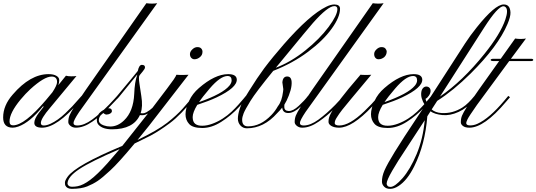

<svg xmlns="http://www.w3.org/2000/svg" viewBox="-69 -799 3361 1203"><path d="M-9.3 -38.1Q-9.3 -13.7 12.7 -13.7Q84 -13.7 218.3 -171.4L259.3 -220.7Q288.6 -265.1 288.6 -285.2Q288.6 -319.3 254.4 -319.3Q208 -319.3 121.1 -240.2Q91.3 -212.9 59.6 -174.8Q-9.3 -91.3 -9.3 -38.1ZM194.8 1Q146 1 146 -29.3Q146 -54.2 174.3 -91.8L205.1 -130.9L200.2 -132.8Q118.2 -31.7 45.4 -5.9Q25.4 1 10.7 1Q-49.3 1 -49.3 -63Q-49.3 -138.2 10.7 -206.5Q120.6 -334.5 235.4 -334.5Q267.1 -334.5 284.7 -323.7Q302.2 -313.5 302.2 -296.9Q302.2 -280.3 296.4 -265.6L344.2 -324.7Q357.4 -320.8 377.4 -320.8Q397.5 -320.8 410.2 -322.8L245.6 -124.5Q187 -56.2 187 -28.3Q187 -12.7 205.6 -12.7Q223.6 -12.7 248 -23.9Q293.5 -44.9 339.8 -88.9Q386.2 -132.8 418.9 -171.9L442.4 -198.2L452.6 -189.9L427.7 -161.6Q287.1 1 194.8 1Z M415 -12.7Q457.5 -12.7 508.3 -49.8Q559.1 -86.9 612.8 -141.6L646.5 -177.7Q660.2 -193.4 665 -198.2L674.8 -189.9Q669.4 -184.6 654.8 -168.5Q640.1 -152.3 602.5 -113.8Q564.5 -75.2 509.8 -37.1Q455.1 1 406.2 1Q386.2 1 372.6 -10.3Q358.9 -21.5 358.9 -34.2Q358.9 -56.6 366.2 -75.2Q373.5 -93.3 396 -128.9L470.7 -239.3L848.1 -778.8Q883.3 -773.9 916 -778.8Q450.2 -131.3 427.2 -97.7Q391.6 -44.4 391.6 -28.3Q391.6 -12.7 415 -12.7Z M819.8 -392.6Q840.3 -392.6 839.4 -376Q839.4 -368.2 824.7 -350.6Q810.1 -334 806.2 -328.1Q802.2 -322.3 801.8 -315.4V-309.6Q801.3 -296.4 804.2 -278.3L816.4 -197.3Q827.1 -130.9 812 -89.8Q817.9 -88.9 826.7 -88.9Q835.4 -88.9 848.6 -95.7Q888.2 -117.2 944.8 -183.6L956.1 -198.2L966.8 -189.9Q960.9 -184.1 951.7 -173.8L931.2 -150.4Q863.3 -77.1 823.7 -77.1H815.4Q811.5 -77.1 807.6 -78.1Q766.6 11.2 633.3 11.2Q575.2 11.2 548.8 -16.6Q537.6 -28.8 537.6 -47.9Q537.6 -80.6 564.9 -100.6Q592.3 -120.6 612.8 -120.6Q632.3 -120.6 632.3 -102.1Q630.9 -89.4 610.8 -83Q604 -81.1 598.1 -81.1Q592.3 -81.1 586.4 -85Q580.6 -88.9 577.6 -91.3Q574.7 -88.4 569.8 -84.5Q550.3 -67.9 550.3 -45.9Q550.3 -23.9 581.5 -13.2Q601.1 -6.3 621.6 -6.3Q668.5 -6.3 708 -44.4Q767.1 -100.6 772 -210.9Q774.9 -285.2 790 -327.1Q790.5 -328.6 790.5 -331.5L675.3 -189.9Q665.5 -178.2 656.2 -171.4Q650.4 -170.9 648.4 -174.3Q647.5 -176.8 652.8 -183.6Q778.8 -334 794.4 -354.5Q802.2 -392.6 819.8 -392.6Z M354 351.6Q354 357.4 360.8 364.3Q367.7 371.1 383.8 371.1Q400.4 371.1 417.5 367.7Q452.6 360.8 496.1 328.1Q539.6 295.9 604.5 223.6L680.7 135.3Q501.5 211.9 427.7 260.7Q354 309.6 354 351.6ZM1056.2 -329.6H1084Q1105.5 -329.6 1112.3 -330.6L865.2 -11.7L792.5 78.1Q918 17.6 978 -29.3Q1038.1 -76.2 1076.2 -119.1Q1114.3 -162.1 1143.1 -198.2L1152.8 -189.9Q1064 -78.6 995.6 -27.8Q927.2 22.9 873.5 51.3L774.4 100.1Q672.9 222.2 622.1 268.6Q571.8 315.4 542.5 335Q513.2 354.5 477.1 369.1Q440.9 383.8 381.3 384.3Q350.6 384.3 340.3 363.3Q337.9 357.4 337.9 344.7Q337.9 332 354.5 308.6Q406.2 236.3 697.3 115.2L885.3 -122.1Q1001.5 -274.4 1018.6 -299.8Q1035.6 -325.2 1036.1 -330.6Q1040.5 -329.6 1056.2 -329.6ZM1129.4 -436.5Q1121.1 -445.3 1121.1 -460.4Q1121.6 -476.1 1136.2 -489.7Q1150.9 -503.9 1167.5 -503.9Q1184.1 -503.9 1191.9 -495.1Q1199.7 -486.3 1199.7 -475.1Q1199.7 -464.4 1195.8 -456.1Q1191.9 -447.8 1184.1 -441.4Q1177.2 -435.5 1168.5 -431.6Q1159.7 -427.7 1148.9 -427.7Q1138.2 -427.7 1129.4 -436.5Z M1382.3 -295.4Q1382.3 -322.8 1356.9 -322.8Q1312 -322.8 1244.6 -244.1Q1197.8 -189.5 1178.2 -159.2Q1325.7 -210.9 1368.2 -262.2Q1382.3 -279.3 1382.3 -295.4ZM1360.4 -334.5Q1412.1 -334.5 1414.6 -302.2Q1418 -250 1287.6 -188.5Q1239.7 -166 1167 -142.1Q1138.2 -94.7 1138.2 -65.4Q1138.2 -36.1 1153.8 -23.4Q1169.4 -10.7 1198.7 -11.2Q1228 -11.2 1262.2 -23.9Q1296.4 -36.6 1326.7 -56.2Q1356.9 -75.7 1381.3 -98.6Q1405.8 -121.6 1424.3 -142.6Q1442.9 -163.1 1455.6 -178.7Q1467.3 -194.3 1471.7 -198.2L1481.9 -189.9Q1475.1 -184.6 1462.4 -168Q1449.7 -151.4 1430.2 -129.9Q1377.9 -73.7 1317.4 -35.6Q1257.3 2.9 1198.2 2.9Q1139.2 2.9 1116.2 -22Q1070.3 -71.8 1116.7 -168.9Q1136.7 -211.9 1177.2 -247.1Q1276.9 -334 1360.4 -334.5Z M2044.9 -742.2Q2044.9 -760.7 2025.9 -760.7Q1985.4 -760.7 1892.1 -655.3L1833.5 -585.9L1659.2 -374.5Q1754.9 -411.1 1844.7 -483.4Q1934.6 -555.7 1989.7 -629.9Q2044.9 -704.1 2044.9 -742.2ZM1433.6 -119.6Q1445.8 -157.7 1491.7 -230L1541 -306.6L1586.4 -371.1Q1612.8 -406.2 1644 -444.3L1709 -521Q1871.1 -706.5 1976.1 -757.3Q2003.9 -771 2025.9 -771Q2061.5 -770.5 2061.5 -744.1Q2061.5 -691.4 2008.8 -618.7Q1956.1 -545.4 1861.3 -474.6Q1766.1 -403.3 1643.1 -355Q1534.2 -221.7 1500.5 -167Q1466.8 -112.3 1457.5 -88.9Q1448.2 -64.9 1448.2 -48.8Q1448.2 -7.3 1484.9 -7.3Q1564 -7.3 1631.3 -78.1Q1654.3 -101.6 1672.4 -133.8Q1697.3 -164.6 1704.6 -225.1Q1706.1 -237.3 1706.1 -240.2L1700.2 -282.7Q1703.1 -319.8 1730.5 -319.8Q1764.2 -319.8 1757.3 -261.7Q1754.4 -235.8 1740.7 -200.7Q1727.1 -165.5 1712.9 -143.6Q1712.4 -140.6 1712.4 -136.7Q1712.4 -132.8 1712.4 -128.9Q1712.4 -104.5 1739.7 -103.5Q1767.1 -102.5 1802.7 -135.7Q1838.9 -168.9 1860.8 -198.2L1871.1 -189.9Q1862.8 -181.2 1848.1 -164.6Q1833.5 -147.9 1815.9 -131.8Q1772 -90.8 1737.3 -90.8Q1702.6 -90.8 1699.2 -125Q1686.5 -108.4 1668 -90.3Q1583.5 4.9 1477.5 4.9Q1453.6 4.9 1437.5 -12.7Q1421.4 -30.3 1421.4 -55.7Q1421.4 -81.1 1433.6 -119.6Z M1833.5 -12.7Q1876 -12.7 1926.8 -49.8Q1977.5 -86.9 2031.2 -141.6L2064.9 -177.7Q2078.6 -193.4 2083.5 -198.2L2093.3 -189.9Q2087.9 -184.6 2073.2 -168.5Q2058.6 -152.3 2021 -113.8Q1982.9 -75.2 1928.2 -37.1Q1873.5 1 1824.7 1Q1804.7 1 1791 -10.3Q1777.3 -21.5 1777.3 -34.2Q1777.3 -56.6 1784.7 -75.2Q1792 -93.3 1814.5 -128.9L1889.2 -239.3L2266.6 -778.8Q2301.8 -773.9 2334.5 -778.8Q1868.7 -131.3 1845.7 -97.7Q1810.1 -44.4 1810.1 -28.3Q1810.1 -12.7 1833.5 -12.7Z M2057.1 -12.7Q2120.6 -12.7 2213.9 -102.1L2257.8 -146Q2277.3 -167 2290 -181.6Q2302.7 -196.3 2305.2 -198.7L2314.9 -189.9Q2310.5 -184.6 2296.9 -168.9Q2283.2 -153.3 2263.2 -131.8Q2137.7 1 2055.7 1Q2025.4 1 2007.3 -9.8Q1989.3 -20.5 1989.3 -35.2Q1989.3 -49.3 1992.2 -60.5Q2004.9 -108.4 2114.7 -242.2L2189.9 -331.1Q2195.8 -329.6 2213.9 -329.6H2236.8Q2249.5 -329.6 2257.3 -330.6Q2095.7 -137.7 2075.2 -111.3Q2054.7 -85 2042 -64Q2028.3 -43.9 2028.3 -28.3Q2028.3 -12.7 2057.1 -12.7ZM2302.7 -427.7Q2291 -427.7 2283.2 -436.5Q2275.4 -445.3 2275.4 -460.4Q2275.4 -476.1 2290 -489.7Q2304.7 -503.9 2321.3 -503.9Q2337.9 -503.9 2345.7 -495.1Q2353.5 -486.3 2354 -475.1Q2353.5 -464.4 2349.6 -456.1Q2345.7 -447.8 2338.9 -441.4Q2332 -435.5 2322.8 -431.6Q2314 -427.7 2302.7 -427.7Z M2544.4 -295.4Q2544.4 -322.8 2519 -322.8Q2474.1 -322.8 2406.7 -244.1Q2359.9 -189.5 2340.3 -159.2Q2487.8 -210.9 2530.3 -262.2Q2544.4 -279.3 2544.4 -295.4ZM2522.5 -334.5Q2574.2 -334.5 2576.7 -302.2Q2580.1 -250 2449.7 -188.5Q2401.9 -166 2329.1 -142.1Q2300.3 -94.7 2300.3 -65.4Q2300.3 -36.1 2315.9 -23.4Q2331.5 -10.7 2360.8 -11.2Q2390.1 -11.2 2424.3 -23.9Q2458.5 -36.6 2488.8 -56.2Q2519 -75.7 2543.5 -98.6Q2567.9 -121.6 2586.4 -142.6Q2605 -163.1 2617.7 -178.7Q2629.4 -194.3 2633.8 -198.2L2644 -189.9Q2637.2 -184.6 2624.5 -168Q2611.8 -151.4 2592.3 -129.9Q2540 -73.7 2479.5 -35.6Q2419.4 2.9 2360.4 2.9Q2301.3 2.9 2278.3 -22Q2232.4 -71.8 2278.8 -168.9Q2298.8 -211.9 2339.4 -247.1Q2439 -334 2522.5 -334.5Z M2353.5 351.6Q2354 360.4 2359.9 366.2Q2365.7 372.1 2377.4 372.1Q2404.8 372.1 2453.1 317.4Q2501 262.7 2541.5 166.5Q2581.5 70.3 2592.3 -45.9L2427.7 206.1L2388.7 270.5Q2353.5 331.5 2353.5 351.6ZM3085.4 -759.8Q3050.3 -759.8 2963.9 -625L2688 -194.3Q2829.1 -290.5 2966.3 -461.4Q3066.9 -586.4 3097.7 -677.7Q3116.7 -734.4 3100.1 -752.9Q3094.2 -759.8 3085.4 -759.8ZM2376 384.3Q2352.1 384.8 2338.4 371.1Q2324.7 357.4 2324.2 340.8Q2323.2 307.1 2340.3 268.1Q2357.4 229 2404.3 152.8L2465.3 56.6L2594.2 -138.7Q2564.9 -184.1 2570.8 -222.2Q2572.8 -237.3 2581.5 -247.1Q2590.3 -256.8 2602.1 -256.8Q2613.8 -256.8 2621.6 -249Q2629.4 -241.2 2628.9 -228Q2628.4 -214.8 2618.7 -200.2Q2608.9 -185.5 2597.2 -179.7Q2599.1 -168.9 2605.5 -155.8L2845.2 -527.3Q2876.5 -575.7 2918.5 -627.9Q3032.7 -771 3086.9 -771Q3127.4 -771.5 3129.4 -720.7Q3130.4 -694.3 3110.8 -648.4Q3051.8 -509.3 2880.4 -338.9Q2772 -231.4 2670.4 -167L2635.7 -113.3Q2658.7 -93.3 2696.8 -90.8Q2767.1 -86.4 2829.1 -126Q2864.3 -148.9 2903.8 -197.8L2915 -189.9Q2909.7 -185.1 2900.4 -173.8Q2857.9 -122.1 2804.2 -97.7Q2751 -73.2 2702.6 -78.1Q2654.3 -83 2628.4 -101.6L2608.4 -70.3Q2594.7 105.5 2526.9 242.2Q2482.9 331.1 2428.2 366.2Q2400.4 384.3 2376 384.3Z M2852.1 -28.3Q2852.1 -13.7 2875.5 -13.2Q2898.9 -12.7 2922.4 -23.4Q2997.6 -57.6 3090.3 -168L3115.7 -198.2L3126.5 -189.9L3101.1 -160.6Q2964.8 1 2872.1 1Q2845.2 1 2831.5 -9.8Q2817.9 -20.5 2818.4 -33.2Q2818.4 -56.2 2825.7 -74.2Q2833 -92.3 2856.4 -129.4L2932.6 -239.3L3058.6 -416.5H3020Q3005.4 -417 3005.4 -423.8Q3005.4 -430.7 3023.9 -430.7H3068.4L3158.7 -557.6Q3192.9 -552.2 3226.6 -557.6L3132.3 -430.7H3258.3Q3272 -430.7 3272 -423.8Q3272 -417 3259.8 -416.5H3121.6L2919.4 -141.6Q2867.7 -67.9 2859.9 -50.8Q2852.1 -33.7 2852.1 -28.3Z"/></svg>

Font: PinyonScript
Style: Regular
Weight: 400
Designer: Nicole Fally
Foundry: Nicole Fally
Version: Version 1.005